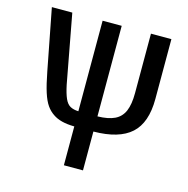

<svg xmlns="http://www.w3.org/2000/svg" viewBox="-108 -632 925 944"><g transform="rotate(15 355.0 -160.0)"><path d="M396.5 -67.4Q450.7 -68.4 483.4 -84Q516.1 -99.6 530.8 -134Q545.4 -168.5 545.4 -225.6V-528.3H649.4V-223.6Q649.4 -102.5 587.9 -46.9Q526.4 8.8 396.5 9.8V207.5H299.3V9.8Q262.7 9.3 235.8 2.4Q209 -4.4 189.5 -18.1Q168.9 -31.7 153.6 -53.7Q138.2 -75.7 125.7 -114.5Q113.3 -153.3 101.1 -217.3L41 -528.3H145L210 -179.2Q219.2 -135.3 230 -111.1Q240.7 -86.9 257.3 -77.6Q273.9 -68.4 299.3 -67.4V-528.3H396.5Z"/></g></svg>

Font: Arimo Medium
Style: Regular
Weight: 500
Designer: Steve Matteson
Foundry: Monotype Imaging Inc.
Version: Version 1.33